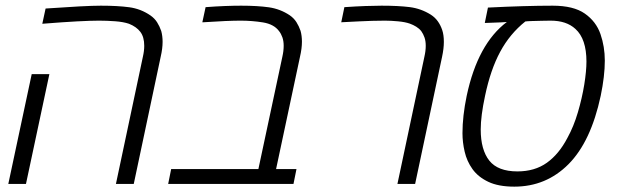

<svg xmlns="http://www.w3.org/2000/svg" viewBox="-20 -660 2222 689"><path d="M396 0 492.7 -456.1Q497.6 -477.1 497.6 -495.6Q497.6 -527.3 483.6 -545.7Q469.7 -564 442.9 -574.7Q422.9 -581.5 393.3 -583.7Q363.8 -585.9 335.4 -585.9Q306.6 -585.9 256.1 -583.3Q205.6 -580.6 131.8 -574.7L143.6 -629.4Q214.4 -634.3 264.2 -637Q314 -639.6 341.8 -639.6Q402.3 -639.6 443.8 -634Q485.4 -628.4 520 -604.5Q534.7 -594.2 543.7 -580.1Q552.7 -565.9 558.6 -548.8Q563.5 -530.8 563.5 -509.8Q563.5 -485.8 556.6 -456.1L460 0ZM9.8 0 93.8 -394H157.2L73.2 0Z M583.5 0 594.2 -53.2H907.2L993.2 -456.1Q998 -477.1 998 -495.6Q998 -512.7 993.4 -525.9Q988.8 -539.1 981 -548.8Q962.9 -573.2 923.6 -579.6Q884.3 -585.9 843.8 -585.9Q821.3 -585.9 787.8 -584.5Q754.4 -583 709.5 -580.1H706.1L717.8 -634.3Q755.4 -637.2 787.4 -638.4Q819.3 -639.6 845.2 -639.6Q903.8 -639.6 944.8 -633.8Q985.8 -627.9 1020 -605Q1034.7 -594.7 1043.7 -580.6Q1052.7 -566.4 1058.6 -549.3Q1063.5 -531.7 1063.5 -510.3Q1063.5 -486.3 1056.6 -456.5L970.7 -53.2H1043.9L1033.2 0Z M1406.2 0 1502.9 -456.1Q1507.8 -477.1 1507.8 -495.6Q1507.8 -512.7 1503.4 -525.4Q1499 -538.1 1491.7 -548.3Q1484.4 -557.6 1473.6 -564.2Q1462.9 -570.8 1450.7 -575.2Q1434.1 -581.1 1408.2 -583.5Q1382.3 -585.9 1361.3 -585.9Q1336.9 -585.9 1315.4 -585.2Q1293.9 -584.5 1267.8 -583.3Q1241.7 -582 1204.6 -580.1L1215.8 -634.3Q1258.3 -637.2 1291.7 -638.4Q1325.2 -639.6 1349.1 -639.6Q1409.7 -639.6 1450.2 -634.5Q1490.7 -629.4 1525.9 -607.4Q1541 -597.7 1551 -583.7Q1561 -569.8 1566.9 -552.2Q1572.8 -534.7 1572.8 -509.8Q1572.8 -485.8 1566.4 -456.1L1469.7 0Z M1825.7 9.8Q1768.6 9.8 1732.2 -7.6Q1695.8 -24.9 1675.5 -53.2Q1655.3 -81.5 1647.5 -115.5Q1639.6 -149.4 1639.6 -182.1Q1639.6 -243.2 1654.8 -316.4Q1694.3 -502.4 1798.8 -581.1Q1796.9 -580.6 1779.1 -579.8Q1761.2 -579.1 1742.7 -578.4Q1724.1 -577.6 1719.7 -577.6L1731 -632.8Q1798.3 -636.2 1856.4 -637.9Q1914.6 -639.6 1963.4 -639.6Q2038.1 -639.6 2078.6 -611.3Q2119.1 -583 2134.8 -537.8Q2150.4 -492.7 2150.4 -442.4Q2150.4 -387.2 2135.7 -316.4Q2100.6 -151.9 2020.3 -71Q1939.9 9.8 1825.7 9.8ZM1836.9 -44.9Q1898.9 -44.9 1942.4 -75.9Q1985.8 -106.9 2016.1 -165Q2038.6 -205.6 2053.7 -256.8Q2068.8 -308.1 2076.7 -356.7Q2084.5 -405.3 2084.5 -439Q2084.5 -520.5 2044.9 -556.2Q2012.7 -585.9 1956.1 -585.9Q1942.4 -585.9 1923.8 -585.4Q1905.3 -585 1888.7 -584.5Q1872.1 -584 1865.2 -583Q1809.6 -538.6 1774.9 -474.1Q1740.2 -409.7 1720.7 -316.4Q1705.1 -243.7 1705.1 -195.3Q1705.1 -122.6 1735.8 -83.7Q1766.6 -44.9 1836.9 -44.9Z"/></svg>

Font: Open Sans Light
Style: Italic
Weight: 300
Italic angle: -12°
Designer: Monotype Design Team
Foundry: Monotype Imaging Inc.
Version: Version 3.003; ttfautohint (v1.8.4)